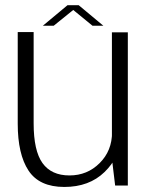

<svg xmlns="http://www.w3.org/2000/svg" viewBox="-20 -717 583 742"><path d="M425 0H474V-592H412.5V-103.5ZM110 -593H48.5V-239Q48.5 -121 90.2 -57.8Q132 5.5 228.5 5.5Q324.5 5.5 383.8 -52Q443 -109.5 443 -179L413 -206Q413 -134.5 365.2 -86.8Q317.5 -39 248.5 -39Q178.5 -39 144.2 -86.8Q110 -134.5 110 -240.5ZM145.5 -617.5H187.5L263 -678.5L337.5 -617.5H379.5L284 -697H241Z"/></svg>

Font: Anybody UltraCondensed Thin Light
Style: Regular
Weight: 300
Version: Version 1.111